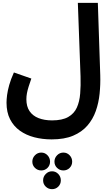

<svg xmlns="http://www.w3.org/2000/svg" viewBox="-20 -752 781 1354"><path d="M26 -28Q26 -51 30 -82Q34 -113 45 -152.5Q56 -192 78 -241L201 -198Q190 -167 182 -141.5Q174 -116 170 -94.5Q166 -73 166 -52Q166 -1 188.5 32Q211 65 252 81Q293 97 347 97Q419 97 461 73Q503 49 522 6.5Q541 -36 545.5 -92.5Q550 -149 548 -213L529 -732H670L687 -222Q689 -157 682.5 -92Q676 -27 655.5 31Q635 89 596 134Q557 179 495.5 205Q434 231 344 231Q279 231 221.5 216Q164 201 120 169.5Q76 138 51 89Q26 40 26 -28ZM347 582Q321 582 302.5 564Q284 546 284 520Q284 494 302.5 475Q321 456 347 456Q373 456 391 475Q409 494 409 520Q409 546 391 564Q373 582 347 582ZM271 450Q245 450 226.5 432Q208 414 208 388Q208 362 226.5 343Q245 324 271 324Q297 324 315 343Q333 362 333 388Q333 414 315 432Q297 450 271 450ZM427 450Q401 450 382.5 432Q364 414 364 388Q364 362 382.5 343Q401 324 427 324Q453 324 471 343Q489 362 489 388Q489 414 471 432Q453 450 427 450Z"/></svg>

Font: Noto Sans
Style: Bold
Weight: 700
Designer: Monotype Design Team
Foundry: Monotype Imaging Inc.
Version: Version 2.000;GOOG;noto-source:20170915:90ef993387c0; ttfaut